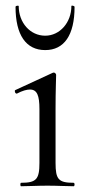

<svg xmlns="http://www.w3.org/2000/svg" viewBox="-20 -647 313 667"><path d="M53 0C78 0 110 -2 145 -2C180 -2 212 0 236 0C240 0 240 -12 236 -12C183 -12 173 -24 173 -81V-269C173 -333 175 -376 175 -387C175 -391 170 -395 167 -395C166 -395 166 -395 163 -394L33 -334C29 -332 33 -320 39 -322C58 -332 73 -336 84 -336C109 -336 117 -315 117 -268V-81C117 -24 106 -12 53 -12C50 -12 50 0 53 0ZM34 -623C34 -526 70 -473 137 -473C203 -473 239 -525 239 -623C239 -627 228 -629 228 -626C228 -569 188 -523 137 -523C85 -523 45 -568 45 -626C45 -628 34 -628 34 -623Z"/></svg>

Font: Cormorant Garamond
Style: Regular
Weight: 400
Designer: Christian Thalmann (Catharsis Fonts)
Foundry: Catharsis Fonts
Version: Version 4.002;Glyphs 3.4 (3410)